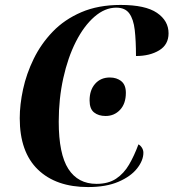

<svg xmlns="http://www.w3.org/2000/svg" viewBox="-20 -748 703 778"><path d="M337 10Q207 10 133.5 -61Q60 -132 60 -269Q60 -324 73.5 -386.5Q87 -449 116.5 -509.5Q146 -570 193.5 -619.5Q241 -669 309.5 -698.5Q378 -728 469 -728Q569 -728 616 -696Q663 -664 663 -613Q663 -567 625 -544Q587 -521 531 -521Q531 -583 526 -626.5Q521 -670 504 -693.5Q487 -717 451 -717Q405 -717 362.5 -680Q320 -643 287.5 -579Q255 -515 236.5 -431.5Q218 -348 218 -255Q218 -124 257 -63.5Q296 -3 371 -3Q419 -3 450.5 -24Q482 -45 503 -81Q524 -117 541 -163Q549 -159 555 -149.5Q561 -140 561 -129Q561 -98 535.5 -65.5Q510 -33 460 -11.5Q410 10 337 10ZM408 -278Q379 -278 361 -292.5Q343 -307 343 -341Q343 -383 365.5 -408.5Q388 -434 425 -434Q453 -434 471.5 -419Q490 -404 490 -372Q490 -328 466.5 -303Q443 -278 408 -278Z"/></svg>

Font: Noto Serif Display SemiCondensed
Style: Bold Italic
Weight: 700
Width: 4
Italic angle: -12°
Designer: Monotype Design Team
Foundry: Monotype Imaging Inc.
Version: Version 2.009